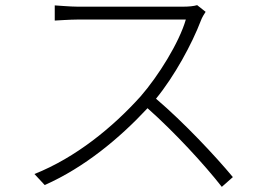

<svg xmlns="http://www.w3.org/2000/svg" viewBox="-20 -710 1040 747"><path d="M780 -664 747 -690C734 -686 715 -684 689 -684C656 -684 315 -684 284 -684C253 -684 199 -689 193 -689V-630C197 -630 252 -634 284 -634C314 -634 671 -634 703 -634C677 -544 596 -414 527 -335C419 -215 275 -97 114 -33L154 10C309 -59 444 -171 554 -289C659 -196 775 -70 843 17L886 -21C817 -104 696 -233 587 -326C659 -414 727 -539 762 -631C765 -640 775 -657 780 -664Z"/></svg>

Font: GenYoGothic2 TW L
Style: Regular
Weight: 300
Version: Version 2.100;PS 2.1;hotconv 16.6.51;makeotf.lib2.5.65220 DE